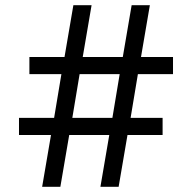

<svg xmlns="http://www.w3.org/2000/svg" viewBox="-20 -718 738 738"><path d="M366 0H436L470 -199H605V-265H482L510 -433H645V-499H522L556 -698H486L452 -499H298L332 -698H262L228 -499H93V-433H216L188 -265H53V-199H176L142 0H212L246 -199H400ZM258 -265 286 -433H440L412 -265Z"/></svg>

Font: IBM Plex Thai Looped Text
Style: Regular
Weight: 450
Designer: Mike Abbink, Paul van der Laan, Pieter van Rosmalen, Ben Mitchell, Mark Frömberg
Foundry: Bold Monday
Version: Version 1.0